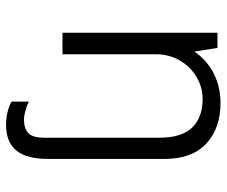

<svg xmlns="http://www.w3.org/2000/svg" viewBox="-77 -484 747 633"><g transform="rotate(90 296.5 -167.5)"><path d="M88 -511H138L150 -435Q179 -477 223 -499Q267 -521 319 -521Q403 -521 453.5 -474Q504 -427 504 -336V47Q504 119 476 152.5Q448 186 392 186Q348 186 315 168V111Q329 118 346 122.5Q363 127 373 127Q404 127 419 112.5Q434 98 434 60V-320Q434 -393 400.5 -427.5Q367 -462 307 -462Q267 -462 233 -441.5Q199 -421 179 -386Q159 -351 159 -309V0H88Z"/></g></svg>

Font: Chivo Light
Style: Regular
Weight: 300
Designer: Hector Gatti
Foundry: Omnibus-Type
Version: Version 1.007